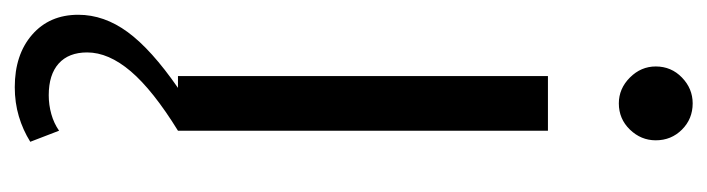

<svg xmlns="http://www.w3.org/2000/svg" viewBox="-389 -368 958 260"><g transform="rotate(90 90.0 -238.0)"><path d="M100 -597Q80 -597 65 -612Q50 -627 50 -647Q50 -668 65 -682.5Q80 -697 100 -697Q121 -697 135.5 -682.5Q150 -668 150 -647Q150 -627 135.5 -612Q121 -597 100 -597ZM78 221Q34 221 7 197.5Q-20 174 -20 135Q-20 100 3.5 68Q27 36 79 0H63V-501H137V0Q82 34 56.5 64Q31 94 31 123Q31 148 46 161.5Q61 175 89 175Q102 175 114.5 171.5Q127 168 137 161L152 200Q136 210 117.5 215.5Q99 221 78 221Z"/></g></svg>

Font: Red Hat Display VF
Style: Regular
Weight: 300
Designer: Pentagram, MCKL
Foundry: Pentagram, MCKL
Version: Version 1.023